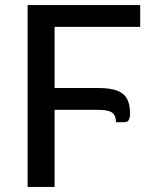

<svg xmlns="http://www.w3.org/2000/svg" viewBox="-20 -738 608 758"><path d="M195.5 0H89V-718H533.5V-632H195.5V-390.5H368Q417 -390.5 444.2 -379.5Q471.5 -368.5 482.5 -346Q493.5 -323.5 493.5 -289Q493.5 -277.5 489.5 -266.5Q485.5 -255.5 468.5 -255.5H438Q437.5 -283.5 421.8 -294Q406 -304.5 364 -304.5H195.5Z"/></svg>

Font: Verano Sans Medium
Style: Regular
Weight: 500
Designer: Lukasz Dziedzic with Adam Twardoch and Botio Nikoltchev
Foundry: tyPoland Lukasz Dziedzic
Version: Version 3.001;December 28, 2019;FontCreator 12.0.0.2547 64-b